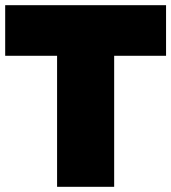

<svg xmlns="http://www.w3.org/2000/svg" viewBox="-20 -720 660 740"><path d="M0 -505V-700H620V-505H420V0H200V-505Z"/></svg>

Font: Jost* Black
Style: Regular
Weight: 900
Version: Version 3.7